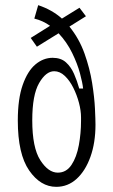

<svg xmlns="http://www.w3.org/2000/svg" viewBox="-20 -710 439 744"><path d="M198 14Q137 14 93 -49.5Q49 -113 49 -243Q49 -327 68 -381Q87 -435 117.5 -460.5Q148 -486 184 -486Q216 -486 235.5 -468.5Q255 -451 267 -423.5Q279 -396 287 -367H302Q300 -388 290 -425.5Q280 -463 259.5 -505Q239 -547 207 -581L123 -529L99 -563L174 -610Q146 -630 113 -638L128 -690Q155 -681 178 -668Q201 -655 220 -638L288 -680L313 -647L249 -607Q287 -560 307.5 -502.5Q328 -445 337 -388.5Q346 -332 348 -288.5Q350 -245 350 -227Q350 -157 330.5 -102.5Q311 -48 277 -17Q243 14 198 14ZM204 -41Q237 -41 257 -71Q277 -101 285.5 -147.5Q294 -194 294 -241V-255Q294 -281 286 -311.5Q278 -342 264 -370Q250 -398 231 -416Q212 -434 190 -434Q158 -434 131.5 -388Q105 -342 105 -244Q105 -138 136 -89.5Q167 -41 204 -41Z"/></svg>

Font: Bricolage Grotesque 10pt Condensed ExtraLight
Style: Regular
Weight: 200
Width: 3
Designer: Mathieu Triay
Foundry: Atelier Triay
Version: Version 1.000; ttfautohint (v1.8.4.7-5d5b);gftools[0.9.32]